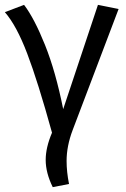

<svg xmlns="http://www.w3.org/2000/svg" viewBox="-22 -556 519 790"><path d="M-2 -506 77 -536Q119 -481 163 -371.5Q207 -262 238 -107L381 -536L466 -519L277 -21Q252 45 252 106Q252 151 262 201L195 214Q166 155 166 102Q166 51 192 -10Q134 -220 90 -335.5Q46 -451 -2 -506Z"/></svg>

Font: FiraSans
Style: Regular
Weight: 350
Designer: Carrois Corporate & Edenspiekermann AG
Foundry: Carrois Corporate GbR & Edenspiekermann AG
Version: Version 3.106;PS 003.106;hotconv 1.0.70;makeotf.lib2.5.58329